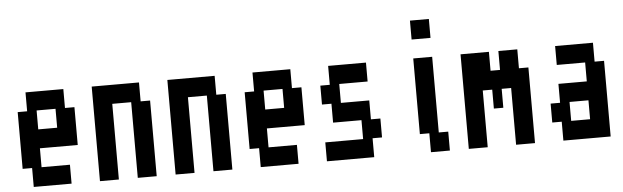

<svg xmlns="http://www.w3.org/2000/svg" viewBox="-52 -1194 4104 1264"><g transform="rotate(-5 2000.0 -562.5)"><path d="M125 -750H375V-625H437.5V-375H187.5V-250H375V-125H125V-250H62.5V-625H125ZM312.5 -625H187.5V-500H312.5Z M687.5 -125H562.5V-750H875V-625H937.5V-125H812.5V-625H687.5Z M1187.5 -125H1062.5V-750H1375V-625H1437.5V-125H1312.5V-625H1187.5Z M1625 -750H1875V-625H1937.5V-375H1687.5V-250H1875V-125H1625V-250H1562.5V-625H1625ZM1812.5 -625H1687.5V-500H1812.5Z M2125 -750H2375V-625H2187.5V-500H2375V-375H2437.5V-250H2375V-125H2062.5V-250H2312.5V-375H2125V-500H2062.5V-625H2125Z M2687.5 -750H2812.5V-250H2875V-125H2750V-250H2687.5ZM2687.5 -1000H2812.5V-875H2687.5Z M3125 -125H3000V-750H3187.5V-625H3250V-750H3375V-625H3437.5V-125H3312.5V-500H3250V-375H3187.5V-500H3125Z M3625 -750H3875V-625H3937.5V-125H3625V-250H3562.5V-375H3625V-500H3812.5V-625H3625ZM3812.5 -375H3687.5V-250H3812.5Z"/></g></svg>

Font: Amiga Topaz Unicode Rus
Style: Regular
Weight: 400
Designer: dMG of Trueschool and Divine Stylers
Foundry: dMG of Trueschool and Divine Stylers
Version: Version 1.1